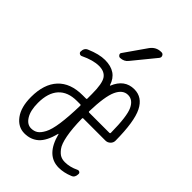

<svg xmlns="http://www.w3.org/2000/svg" viewBox="-226 -848 951 951"><g transform="rotate(45 250.0 -372.5)"><path d="M200.2 -288.1Q136.7 -288.1 103.5 -251.5Q70.3 -214.8 70.3 -144.5Q70.3 -91.8 88.9 -61.5Q107.4 -31.2 135.7 -31.2Q155.3 -31.2 169.9 -40.5Q184.6 -49.8 198.2 -75.2Q211.9 -100.6 219.2 -152.3Q226.6 -204.1 228.5 -282.2Q228.5 -288.1 223.6 -288.1ZM358.4 -488.3Q322.3 -488.3 302.2 -444.8Q282.2 -401.4 279.3 -294.9Q279.3 -290 284.2 -290H425.8Q430.7 -290 430.7 -295.9Q429.7 -410.2 411.1 -449.2Q392.6 -488.3 358.4 -488.3ZM129.9 9.8Q85 9.8 55.2 -30.3Q25.4 -70.3 25.4 -141.6Q25.4 -231.4 70.3 -279.8Q115.2 -328.1 200.2 -328.1H223.6Q228.5 -328.1 228.5 -332V-334V-365.2Q228.5 -437.5 211.4 -462.9Q194.3 -488.3 155.3 -488.3Q114.3 -488.3 59.6 -461.9Q52.7 -459 46.4 -462.9Q40 -466.8 40 -473.6Q40 -499 59.6 -506.8Q114.3 -530.3 155.3 -530.3Q238.3 -530.3 260.7 -459Q261.7 -456.1 263.7 -459Q293 -530.3 360.4 -530.3Q417 -530.3 445.3 -473.6Q473.6 -417 474.6 -284.2Q474.6 -269.5 463.9 -259.3Q453.1 -249 438.5 -249H284.2Q279.3 -249 279.3 -244.1Q280.3 -174.8 289.1 -128.9Q297.9 -83 313 -63.5Q328.1 -43.9 341.8 -37.6Q355.5 -31.2 372.1 -31.2Q407.2 -31.2 443.4 -48.8Q450.2 -51.8 456.1 -48.3Q461.9 -44.9 461.9 -38.1Q461.9 -12.7 443.4 -5.9Q405.3 9.8 370.1 9.8Q282.2 9.8 252 -107.4Q252 -108.4 251 -108.4Q250 -108.4 250 -107.4Q233.4 -43 203.6 -16.6Q173.8 9.8 129.9 9.8ZM324.2 -754.9H326.2Q335.9 -754.9 340.3 -745.6Q344.7 -736.3 337.9 -727.5L242.2 -610.4Q227.5 -590.8 200.2 -589.8Q192.4 -589.8 187.5 -597.7Q182.6 -605.5 188.5 -612.3L267.6 -725.6Q289.1 -754.9 324.2 -754.9Z"/></g></svg>

Font: Rounded-L Mgen+ 1mn light
Style: Regular
Weight: 200
Designer: [Source Han Sans]
Ryoko NISHIZUKA  (kana & ideographs); Paul D. Hunt (Latin, Greek & Cyrillic); Wenlong ZHANG  (bopomofo
Version: Version 1.059.20150602